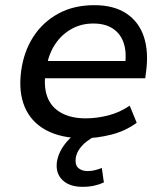

<svg xmlns="http://www.w3.org/2000/svg" viewBox="-20 -526 645 743"><path d="M304 9Q216 9 158 -22.5Q100 -54 75.5 -112.5Q51 -171 62 -252Q72 -326 108.5 -383Q145 -440 205 -473Q265 -506 345 -506Q421 -506 469.5 -473.5Q518 -441 537 -383Q556 -325 545 -246L542 -223H134L144 -290H485L463 -268Q471 -320 459.5 -357Q448 -394 418 -414.5Q388 -435 341 -435Q294 -435 256 -413.5Q218 -392 193.5 -355Q169 -318 161 -271L157 -250Q148 -192 163 -151.5Q178 -111 216.5 -89.5Q255 -68 312 -68Q353 -68 397.5 -79Q442 -90 482 -117L509 -51Q466 -19 410.5 -5Q355 9 304 9ZM299 197Q249 197 222 171Q195 145 200 102Q206 60 239 22Q272 -16 321 -38L350 0Q333 8 316 21Q299 34 287.5 50.5Q276 67 273 86Q270 113 283.5 124.5Q297 136 319 136Q332 136 345.5 133Q359 130 374 124L382 180Q365 188 344.5 192.5Q324 197 299 197Z"/></svg>

Font: Nunito Sans 7pt Medium
Style: Italic
Weight: 500
Italic angle: -9°
Designer: Vernon Adams
Foundry: Vernon Adams
Version: Version 3.101;gftools[0.9.27]